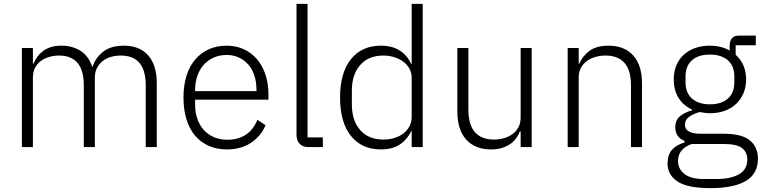

<svg xmlns="http://www.w3.org/2000/svg" viewBox="-20 -760 3952 992"><path d="M93 0V-512H150V-431H153Q161 -450 173 -466.5Q185 -483 202 -496Q219 -509 242.5 -516.5Q266 -524 298 -524Q353 -524 395 -498Q437 -472 456 -416H459Q473 -461 512.5 -492.5Q552 -524 620 -524Q702 -524 746 -473.5Q790 -423 790 -329V0H733V-319Q733 -473 604 -473Q577 -473 553 -466Q529 -459 510.5 -444.5Q492 -430 481 -408.5Q470 -387 470 -359V0H413V-319Q413 -473 285 -473Q259 -473 234.5 -466Q210 -459 191 -445Q172 -431 161 -409.5Q150 -388 150 -360V0Z M1152 12Q1101 12 1059.5 -6Q1018 -24 988.5 -58.5Q959 -93 943.5 -143Q928 -193 928 -256Q928 -319 943.5 -368.5Q959 -418 988.5 -452.5Q1018 -487 1059 -505.5Q1100 -524 1151 -524Q1200 -524 1240 -505.5Q1280 -487 1308 -454Q1336 -421 1351.5 -374.5Q1367 -328 1367 -272V-245H988V-220Q988 -180 999.5 -146.5Q1011 -113 1032.5 -89Q1054 -65 1085 -51.5Q1116 -38 1155 -38Q1267 -38 1310 -141L1352 -113Q1328 -56 1276.5 -22Q1225 12 1152 12ZM1151 -476Q1114 -476 1084 -462.5Q1054 -449 1032.5 -425Q1011 -401 999.5 -367.5Q988 -334 988 -294V-289H1305V-297Q1305 -337 1294 -370.5Q1283 -404 1262.5 -427Q1242 -450 1213.5 -463Q1185 -476 1151 -476Z M1575 0Q1544 0 1528 -17Q1512 -34 1512 -62V-740H1569V-50H1648V0Z M2107 -82H2104Q2084 -39 2045.5 -13.5Q2007 12 1948 12Q1849 12 1793 -58Q1737 -128 1737 -256Q1737 -384 1793 -454Q1849 -524 1948 -524Q2007 -524 2046 -498.5Q2085 -473 2104 -430H2107V-740H2164V0H2107ZM1961 -39Q1991 -39 2017.5 -47Q2044 -55 2064 -70.5Q2084 -86 2095.5 -107.5Q2107 -129 2107 -156V-359Q2107 -384 2095.5 -405Q2084 -426 2064 -441Q2044 -456 2017.5 -464.5Q1991 -473 1961 -473Q1884 -473 1841 -424Q1798 -375 1798 -292V-220Q1798 -137 1841 -88Q1884 -39 1961 -39Z M2670 -81H2666Q2659 -63 2647 -46Q2635 -29 2617 -16.5Q2599 -4 2574.5 4Q2550 12 2517 12Q2435 12 2389 -38.5Q2343 -89 2343 -183V-512H2400V-194Q2400 -115 2434 -77Q2468 -39 2532 -39Q2559 -39 2583.5 -46Q2608 -53 2627.5 -67Q2647 -81 2658.5 -102.5Q2670 -124 2670 -153V-512H2727V0H2670Z M2913 0V-512H2970V-431H2973Q2990 -471 3026 -497.5Q3062 -524 3124 -524Q3206 -524 3251.5 -473.5Q3297 -423 3297 -329V0H3240V-319Q3240 -397 3206.5 -435Q3173 -473 3109 -473Q3082 -473 3057 -466Q3032 -459 3012.5 -445Q2993 -431 2981.5 -409.5Q2970 -388 2970 -360V0Z M3896 60Q3896 138 3833.5 175Q3771 212 3650 212Q3533 212 3481 178Q3429 144 3429 84Q3429 40 3452 14Q3475 -12 3517 -24V-32Q3469 -51 3469 -102Q3469 -140 3494 -160Q3519 -180 3556 -190V-194Q3511 -214 3486 -254Q3461 -294 3461 -350Q3461 -389 3474 -421Q3487 -453 3511.5 -476Q3536 -499 3570.5 -511.5Q3605 -524 3647 -524Q3706 -524 3750 -499V-524Q3750 -547 3761 -561.5Q3772 -576 3797 -576H3885V-526H3781V-477Q3807 -454 3821 -421.5Q3835 -389 3835 -350Q3835 -311 3821.5 -279Q3808 -247 3783.5 -223.5Q3759 -200 3724.5 -187.5Q3690 -175 3648 -175Q3634 -175 3621 -177Q3608 -179 3595 -181Q3562 -172 3540.5 -156.5Q3519 -141 3519 -115Q3519 -69 3601 -69H3720Q3813 -69 3854.5 -34.5Q3896 0 3896 60ZM3841 64Q3841 27 3814.5 5.5Q3788 -16 3720 -16H3554Q3521 -5 3502 17Q3483 39 3483 72Q3483 112 3516 138.5Q3549 165 3616 165H3680Q3755 165 3798 140.5Q3841 116 3841 64ZM3648 -221Q3707 -221 3740.5 -250.5Q3774 -280 3774 -334V-366Q3774 -419 3740.5 -448.5Q3707 -478 3648 -478Q3588 -478 3555 -448.5Q3522 -419 3522 -366V-334Q3522 -280 3555.5 -250.5Q3589 -221 3648 -221Z"/></svg>

Font: IBM Plex Sans Arabic Light
Style: Regular
Weight: 300
Designer: Mike Abbink, Paul van der Laan, Pieter van Rosmalen, Wael Morcos, Khajak Apelian
Foundry: Bold Monday
Version: Version 1.2